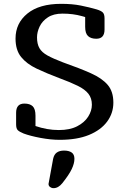

<svg xmlns="http://www.w3.org/2000/svg" viewBox="-20 -729 671 1001"><path d="M482 -527Q454 -527 439 -541Q424 -555 424 -589V-640Q420 -641 416 -642.5Q412 -644 407 -645Q361 -658 306 -658Q259 -658 229.5 -638.5Q200 -619 186.5 -590.5Q173 -562 173 -534Q173 -500 185.5 -478Q198 -456 228 -439.5Q258 -423 308 -404Q396 -373 454 -347Q512 -321 541.5 -286.5Q571 -252 571 -194Q571 -139 538.5 -95Q506 -51 444 -25.5Q382 0 291 0Q245 0 191.5 -10Q138 -20 103 -33Q81 -42 72.5 -50.5Q64 -59 64 -81V-141Q64 -189 107 -189Q136 -189 150.5 -175Q165 -161 165 -126V-72Q194 -62 224.5 -56.5Q255 -51 287 -51Q344 -51 382 -70.5Q420 -90 439.5 -120.5Q459 -151 459 -183Q459 -217 441 -240Q423 -263 385.5 -281.5Q348 -300 291 -321Q222 -347 170.5 -371.5Q119 -396 90 -432Q61 -468 61 -528Q61 -608 123 -658.5Q185 -709 299 -709Q357 -709 401.5 -700Q446 -691 484 -680Q507 -673 516 -664Q525 -655 525 -633V-575Q525 -527 482 -527ZM305 226Q284 252 259 252Q249 252 241 246Q233 240 233 230L257 99Q262 76 276.5 66Q291 56 314 56Q339 56 353.5 66Q368 76 368 99Q368 123 354 152.5Q340 182 305 226Z"/></svg>

Font: Marmelad
Style: Regular
Weight: 400
Designer: Manvel Shmavonyan
Foundry: Cyreal
Version: Version 1.110; ttfautohint (v1.8.4.7-5d5b)